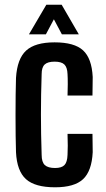

<svg xmlns="http://www.w3.org/2000/svg" viewBox="-20 -788 450 816"><path d="M48 -141Q47 -170 46.5 -211.5Q46 -253 46 -298Q46 -343 46.5 -385Q47 -427 48 -457Q53 -538 91 -573Q129 -608 212 -608Q296 -608 333 -574Q370 -540 374 -461Q374 -443 373.5 -419.5Q373 -396 373 -382H267Q268 -402 268 -430Q268 -458 267 -473Q266 -502 253.5 -514Q241 -526 212 -526Q183 -526 170 -514Q157 -502 157 -473Q154 -384 154 -301.5Q154 -219 157 -130Q157 -99 170.5 -86.5Q184 -74 214 -74Q242 -74 254 -86.5Q266 -99 267 -130Q268 -146 268 -169Q268 -192 267 -219H373Q373 -205 373.5 -182Q374 -159 374 -141Q370 -61 333 -26.5Q296 8 214 8Q129 8 90.5 -26.5Q52 -61 48 -141ZM103 -642 177 -768H242L315 -642H243L209 -706L175 -642Z"/></svg>

Font: Big Shoulders Display
Style: Bold
Weight: 700
Designer: Patric King
Foundry: XO Type Co
Version: Version 1.000; ttfautohint (v1.8.2)